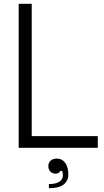

<svg xmlns="http://www.w3.org/2000/svg" viewBox="-20 -783 553 1017"><path d="M498 0H79V-763H148V-62H498ZM239 192Q274 192 293.5 180Q313 168 313 146Q313 135 309 122H300Q292 137 275 137Q258 137 247 126Q236 115 236 97Q236 79 248 68Q260 57 280 57Q309 57 325.5 80Q342 103 342 141Q342 174 317.5 194Q293 214 239 214Z"/></svg>

Font: Open Sauce One Light
Style: Regular
Weight: 300
Designer: Alfredo Marco Pradil
Foundry: Creative Sauce Fz LLC
Version: Version 1.477